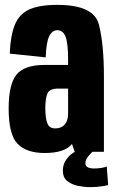

<svg xmlns="http://www.w3.org/2000/svg" viewBox="-20 -623 470 788"><path d="M286.5 0 275.5 -32Q245 5 163.5 5Q89.5 5 52.5 -32.5Q15.5 -70 15.5 -177.5Q15.5 -277 47.8 -316.8Q80 -356.5 163 -356.5H259.5V-377Q259.5 -446 249 -472.5Q238.5 -499 215.5 -499Q194.5 -499 182.2 -475Q170 -451 167.5 -387.5L20 -403Q23 -477 40.8 -521Q58.5 -565 99.8 -584Q141 -603 215.5 -603Q365 -603 385.8 -522.5Q406.5 -442 406.5 -308V0ZM259.5 -157V-259.5H219Q184 -259.5 175 -240Q166 -220.5 166 -179.5Q166 -138.5 174.2 -117.2Q182.5 -96 206.5 -96Q231.5 -96 245.5 -111.8Q259.5 -127.5 259.5 -157ZM350 145Q326 145 300 139.8Q274 134.5 256 120Q238 105.5 238 77.5Q238 54.5 248.5 37.5Q259 20.5 271 11Q283 1.5 287.5 0H360Q356.5 2 343.5 16.8Q330.5 31.5 330.5 47Q330.5 59.5 341 64Q351.5 68.5 367 68.5Q382 68.5 398 65.8Q414 63 418 60L424 136.5Q420.5 138 398.5 141.5Q376.5 145 350 145Z"/></svg>

Font: Anybody Condensed Regular
Style: Bold
Weight: 700
Width: 3
Designer: Tyler Finck
Foundry: Etcetera Type Company
Version: Version 1.010; ttfautohint (v1.8.3) -l 8 -r 50 -G 200 -x 14 